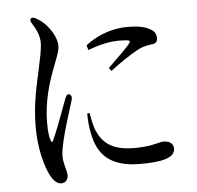

<svg xmlns="http://www.w3.org/2000/svg" viewBox="-52 -765 854 833"><g transform="rotate(-5 375.0 -348.5)"><path d="M349 -551 343 -572C403 -619 471 -636 524 -636C575 -636 602 -630 628 -615C643 -607 650 -592 650 -578C650 -562 644 -555 630 -552C628 -552 627 -552 625 -552C621 -551 617 -551 608 -549C594 -546 578 -542 562 -533C528 -515 477 -480 441 -452L431 -466C465 -499 514 -546 526 -562C536 -575 538 -580 482 -580C455 -580 410 -574 349 -551ZM92 -237C92 -147 113 -65 137 -21C148 -2 163 15 181 15C201 15 212 1 212 -19C211 -29 208 -43 204 -56C200 -71 197 -86 197 -102C197 -119 201 -141 208 -171C215 -204 241 -289 258 -342C261 -354 259 -361 252 -366C244 -371 237 -365 232 -352L224 -331C204 -276 175 -199 163 -175C157 -164 157 -164 152 -175C147 -187 143 -207 143 -253C143 -346 171 -432 192 -486L206 -523C216 -550 221 -565 221 -581C221 -622 186 -667 166 -685C156 -694 146 -701 133 -708C123 -713 116 -713 112 -709C107 -704 109 -697 115 -687C133 -660 146 -631 146 -600C145 -566 136 -531 127 -486C115 -428 92 -345 92 -237ZM320 -277 330 -279C334 -257 340 -223 350 -199C376 -143 416 -110 512 -110C566 -110 596 -118 616 -123C625 -125 632 -127 638 -127C660 -127 682 -118 682 -93C682 -48 613 -39 530 -39C406 -39 346 -91 328 -192C322 -220 320 -251 320 -277Z"/></g></svg>

Font: 寒蝉锦书宋 CompactLight
Style: Bold
Weight: 400
Width: 4
Designer: 寒蝉锦书宋{Warren} 思源宋体{Ryoko NISHIZUKA 西塚涼子 (kana & ideographs); Frank Grießhammer (Latin, Greek & Cyrillic); Wenlong ZHANG 
Foundry: Adobe & ChillType
Version: Version 2.000;Glyphs 3.1.1 (3135)